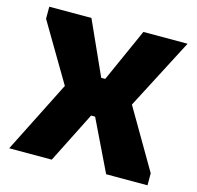

<svg xmlns="http://www.w3.org/2000/svg" viewBox="-104 -816 946 924"><g transform="rotate(15 369.5 -354.0)"><path d="M20 0 201 -359 30 -648V-708H240L360 -442H380L499 -708H719L536 -356L709 -60V0H503L380 -254H360L232 0Z"/></g></svg>

Font: Rowdies
Style: Regular
Weight: 400
Designer: Jaikishan Patel
Version: Version 1.000; ttfautohint (v1.8.3)